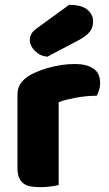

<svg xmlns="http://www.w3.org/2000/svg" viewBox="-20 -764 451 792"><path d="M222 -1Q212 2 190.5 5Q169 8 146 8Q124 8 106.5 5Q89 2 77 -7Q65 -16 58.5 -31.5Q52 -47 52 -72V-372Q52 -395 60.5 -411.5Q69 -428 85 -441Q101 -454 124.5 -464.5Q148 -475 175 -483Q202 -491 231 -495.5Q260 -500 289 -500Q337 -500 365 -481.5Q393 -463 393 -421Q393 -407 389 -393.5Q385 -380 379 -369Q358 -369 336 -367Q314 -365 293 -361Q272 -357 253.5 -352.5Q235 -348 222 -342ZM265 -744Q317 -744 340.5 -724Q364 -704 364 -676Q364 -650 350 -632.5Q336 -615 304 -598L175 -530Q145 -533 124 -554Q103 -575 103 -599Q103 -611 109 -623Q115 -635 129 -645Z"/></svg>

Font: BALOOCHETTANREGULAR
Style: Book
Weight: 400
Designer: Maithili Shingre and Ek Type
Foundry: Ek Type
Version: Version 1.100;PS 1.000;hotconv 1.0.88;makeotf.lib2.5.647800;